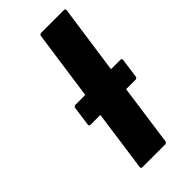

<svg xmlns="http://www.w3.org/2000/svg" viewBox="-268 -933 1007 1007"><g transform="rotate(-45 235.0 -430.0)"><path d="M181 -343 133 0 139 7H316L324 0L372 -343H446L454 -350L470 -466L464 -473H390L445 -860L439 -867H262L254 -860L199 -473H122L114 -466L98 -350L104 -343Z"/></g></svg>

Font: Hussar Woodtype
Style: BlkObl
Weight: 900
Foundry: Cannot Into Space Fonts
Version: Version 1.07